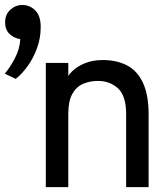

<svg xmlns="http://www.w3.org/2000/svg" viewBox="-54 -770 690 790"><path d="M134.5 0V-511H227V-407L213.5 -430Q221.5 -456 243.2 -477Q265 -498 297.2 -510.5Q329.5 -523 368.5 -523Q426.5 -523 469 -500.8Q511.5 -478.5 534.5 -428.8Q557.5 -379 557.5 -297.5V0H465V-300Q465 -376 431.5 -406.5Q398 -437 349.5 -437Q315 -437 287.2 -424.8Q259.5 -412.5 243.2 -383Q227 -353.5 227 -302V0ZM10.5 -445.5 -34.5 -467Q-13 -491.5 7.2 -530.2Q27.5 -569 29.5 -609Q2.5 -613 -15.2 -630.8Q-33 -648.5 -33 -677.5Q-33 -710.5 -11.5 -730Q10 -749.5 38 -749.5Q68.5 -749.5 91 -727.2Q113.5 -705 113.5 -659Q113.5 -612.5 97.8 -570.2Q82 -528 58.2 -495.8Q34.5 -463.5 10.5 -445.5Z"/></svg>

Font: Overpass Mono Light Medium
Style: Regular
Weight: 500
Monospace: yes
Version: Version 4.000